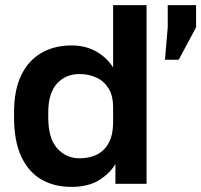

<svg xmlns="http://www.w3.org/2000/svg" viewBox="-20 -720 788 752"><path d="M260 12Q191 12 140.5 -18Q90 -48 62.5 -108.5Q35 -169 35 -260V-280Q35 -366 62.5 -424Q90 -482 141 -512Q192 -542 260 -542Q315 -542 356.5 -518.5Q398 -495 423 -456V-700H554V0H432V-78Q412 -42 369 -15Q326 12 260 12ZM291 -100Q331 -100 360.5 -115Q390 -130 406.5 -161.5Q423 -193 423 -240V-300Q423 -344 406 -372.5Q389 -401 359 -415.5Q329 -430 291 -430Q237 -430 203 -392.5Q169 -355 169 -280V-260Q169 -178 204 -139Q239 -100 291 -100ZM626 -486 637 -613V-700H748V-613L680 -486Z"/></svg>

Font: Golos Text SemiBold
Style: Regular
Weight: 600
Designer: A.Korolkova, Vitaly Kuzmin
Foundry: ParaType Ltd
Version: Version 2.004